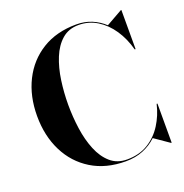

<svg xmlns="http://www.w3.org/2000/svg" viewBox="-136 -883 975 1015"><g transform="rotate(-20 351.5 -375.0)"><path d="M662 -220V0H658.5L576 -57Q543 -25.5 499.5 -7.8Q456 10 401.5 10Q290 10 209.2 -39.8Q128.5 -89.5 85 -176.5Q41.5 -263.5 41.5 -375Q41.5 -486.5 85 -573.5Q128.5 -660.5 209.2 -710.2Q290 -760 401.5 -760Q448 -760 487.2 -743.8Q526.5 -727.5 557.5 -698.5L648.5 -750H652V-530H647Q630 -594.5 596 -645Q562 -695.5 515 -724.2Q468 -753 411.5 -753Q355.5 -753 318 -720.2Q280.5 -687.5 258 -632.5Q235.5 -577.5 226 -510.2Q216.5 -443 216.5 -375Q216.5 -307 226 -239.8Q235.5 -172.5 258 -117.5Q280.5 -62.5 318 -29.8Q355.5 3 411.5 3Q479.5 3 529.5 -27.5Q579.5 -58 611.5 -108.8Q643.5 -159.5 657.5 -220Z"/></g></svg>

Font: Bodoni* 48pt
Style: Bold
Weight: 700
Version: Version 2.3